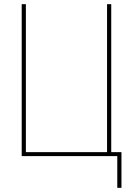

<svg xmlns="http://www.w3.org/2000/svg" viewBox="-20 -748 668 920"><path d="M493 0V-728H513V0ZM95 0V-19H545V0ZM84 0V-728H104V0ZM542 152V-19H562V152Z"/></svg>

Font: Murecho Thin
Style: Regular
Weight: 100
Designer: Neil Summerour
Foundry: Positype
Version: Version 1.010